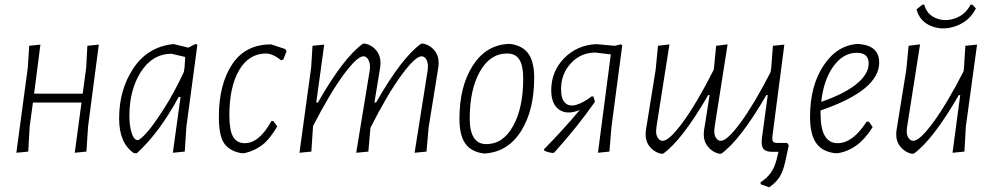

<svg xmlns="http://www.w3.org/2000/svg" viewBox="-20 -650 4253 822"><path d="M153 -459 126 -249H334L349 -360L354 -454L403 -459L357 -108L350 -1L300 4L329 -211H121L107 -108L101 -1L50 4L99 -360L105 -454Z M720 -461H725L786 -446L818 -462L825 -458L778 -108L771 -1L720 4L753 -235H745Q663 -83 566 6H554Q490 -36 490 -143Q490 -266 551 -357.5Q612 -449 720 -461ZM534 -155Q534 -118 540.5 -92.5Q547 -67 554.5 -58.5Q562 -50 569 -50Q579 -50 607.5 -81.5Q636 -113 681.5 -184Q727 -255 767 -342L770 -360L773 -406L714 -420Q632 -419 583 -342Q534 -265 534 -155Z M1141 -460 1201 -440 1207 -431 1193 -395 1183 -392Q1148 -421 1117 -421Q1045 -420 1003.5 -349Q962 -278 962 -156Q962 -92 978 -64.5Q994 -37 1028 -37Q1090 -37 1142 -132H1150L1167 -109Q1136 -55 1103 -29.5Q1070 -4 1026 6H1015Q965 -2 941 -34.5Q917 -67 917 -150Q917 -288 973.5 -374Q1030 -460 1141 -460Z M1368 -459 1334 -211H1341Q1451 -404 1534 -463H1545Q1574 -456 1592 -433Q1610 -410 1609 -377L1608 -364L1583 -211H1590Q1700 -404 1783 -463H1794Q1823 -456 1841 -433Q1859 -410 1858 -377L1857 -364L1815 -104L1806 -1L1755 4L1811 -349L1812 -363Q1813 -382 1805 -395.5Q1797 -409 1785 -409Q1758 -409 1698.5 -328Q1639 -247 1566 -103L1557 -1L1505 4L1563 -349L1564 -363Q1564 -383 1556 -396Q1548 -409 1536 -409Q1509 -409 1450.5 -329.5Q1392 -250 1320 -110V-108L1313 -1L1262 4L1312 -360L1318 -454Z M2158 -462H2164Q2217 -455 2242 -420.5Q2267 -386 2267 -317Q2267 -178 2211 -89Q2155 0 2057 7H2051Q1997 0 1972 -35.5Q1947 -71 1947 -142Q1947 -280 2004 -369Q2061 -458 2158 -462ZM2151 -421Q2078 -421 2034.5 -343.5Q1991 -266 1991 -143Q1991 -33 2062 -33Q2134 -33 2177 -111Q2220 -189 2220 -313Q2220 -369 2203.5 -395Q2187 -421 2151 -421Z M2347 5Q2327 3 2310 -5L2309 -11Q2389 -92 2462 -179Q2408 -157 2374 -180.5Q2340 -204 2340 -264Q2340 -344 2395 -400.5Q2450 -457 2533 -461L2612 -454L2638 -460L2644 -456L2598 -108L2589 -1L2540 4L2595 -417L2529 -425Q2467 -425 2424.5 -379.5Q2382 -334 2382 -268Q2382 -226 2399.5 -209.5Q2417 -193 2446.5 -201Q2476 -209 2514 -238L2521 -236L2527 -214Q2453 -108 2353 3Z M2846 -460 2791 -110 2789 -92Q2788 -72 2796.5 -59.5Q2805 -47 2817 -47Q2845 -47 2904 -127.5Q2963 -208 3036 -352L3046 -454L3095 -460L3040 -110L3038 -92Q3037 -72 3045.5 -59.5Q3054 -47 3066 -47Q3093 -47 3150.5 -125Q3208 -203 3279 -341L3282 -360L3289 -454L3338 -459L3287 -68Q3285 -50 3289.5 -44Q3294 -38 3310 -38H3350L3357 -28L3342 41Q3333 83 3318 107Q3303 131 3273 152L3237 139L3236 130Q3288 99 3304 36L3313 0H3285Q3258 0 3248 -13.5Q3238 -27 3242 -59L3267 -243H3261Q3150 -51 3068 8H3057Q3028 0 3010 -23Q2992 -46 2993 -78L2994 -91L3018 -243H3012Q2901 -51 2819 8H2808Q2779 0 2761 -23Q2743 -46 2744 -78L2745 -91L2787 -351L2797 -454Z M3716 -106Q3656 -8 3566 6H3555Q3499 -1 3473.5 -38.5Q3448 -76 3448 -150Q3448 -283 3506.5 -370.5Q3565 -458 3655 -462L3662 -461Q3744 -453 3744 -382Q3744 -263 3493 -177V-163Q3493 -37 3566 -37Q3631 -37 3690 -129H3700ZM3648 -424Q3590 -424 3548 -366Q3506 -308 3496 -214Q3595 -248 3647 -290.5Q3699 -333 3699 -378Q3699 -424 3648 -424Z M4143 -630 4158 -614Q4132 -561 4075.5 -539.5Q4019 -518 3968 -538Q3917 -558 3904 -610L3929 -630H3937Q3948 -588 3987.5 -572Q4027 -556 4070.5 -572Q4114 -588 4135 -630ZM3919 -460 3864 -110 3862 -92Q3861 -72 3869.5 -59.5Q3878 -47 3890 -47Q3917 -47 3975 -125.5Q4033 -204 4105 -344L4107 -360L4113 -454L4163 -459L4115 -108L4109 -1L4058 4L4091 -243H4085Q3974 -51 3892 8H3881Q3852 0 3834 -23Q3816 -46 3817 -78L3818 -91L3860 -351L3870 -454Z"/></svg>

Font: Alegreya Sans SC Light
Style: Italic
Weight: 300
Italic angle: -7°
Designer: Juan Pablo del Peral
Foundry: Huerta Tipografica
Version: Version 2.007